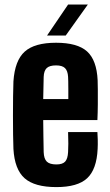

<svg xmlns="http://www.w3.org/2000/svg" viewBox="-20 -792 470 822"><path d="M221.5 9Q128 9 85.2 -29Q42.5 -67 37.5 -154.5Q36.5 -177.5 36 -215.8Q35.5 -254 35.5 -297.5Q35.5 -341 36 -380.2Q36.5 -419.5 37.5 -443.5Q43.5 -533 85.8 -571Q128 -609 220 -609Q311.5 -609 352.8 -571.8Q394 -534.5 398 -448.5Q398.5 -436.5 398.8 -408.2Q399 -380 398.8 -345Q398.5 -310 397 -278H165Q165 -243.5 165.8 -209.2Q166.5 -175 167 -141Q168 -112 180.5 -100Q193 -88 221.5 -88Q247.5 -88 258.8 -100Q270 -112 271.5 -141Q272.5 -155 272.5 -177.2Q272.5 -199.5 271.5 -226.5H397Q398 -217 398.5 -194.5Q399 -172 398 -154.5Q394 -67 353.2 -29Q312.5 9 221.5 9ZM165 -368H272.5Q272.5 -389.5 272.5 -409.2Q272.5 -429 272.2 -443.2Q272 -457.5 271.5 -463Q270 -489 258.2 -500.5Q246.5 -512 220 -512Q192 -512 180 -500.5Q168 -489 167 -463Q166.5 -438.5 166 -415Q165.5 -391.5 165 -368ZM181.5 -640 271.5 -772.5H356L261.5 -640Z"/></svg>

Font: Big Shoulders Display Thin ExtraBold
Style: Regular
Weight: 800
Version: Version 2.002